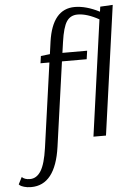

<svg xmlns="http://www.w3.org/2000/svg" viewBox="-147 -806 764 1114"><g transform="rotate(-5 235.0 -249.5)"><path d="M447 0H374L468 -675Q398 -714 344 -714Q302 -714 280 -681Q258 -648 246 -563L237 -500H381L374 -451H230L161 41Q130 260 -11 260Q-35 260 -52.5 254.5Q-70 249 -76 244L-82 238L-61 197Q-45 213 -14 213Q25 213 50 173Q75 133 88 41L157 -451H105L111 -493L164 -499L174 -571Q201 -759 331 -759Q397 -759 475 -719L479 -748L552 -752Z"/></g></svg>

Font: Arsenal
Style: Italic
Weight: 400
Italic angle: -9.10001°
Designer: Andrij Shevchenko
Foundry: Stairsfor
Version: Version 2.001;PS 002.001;hotconv 1.0.88;makeotf.lib2.5.64775